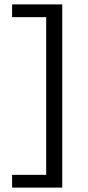

<svg xmlns="http://www.w3.org/2000/svg" viewBox="-20 -731 398 873"><path d="M263 -711V122H35V64H190V-653H35V-711Z"/></svg>

Font: EauTestText Medium
Style: Regular
Weight: 500
Designer: Christian Thalmann (Catharsis Fonts)
Version: Version 0.001;PS 000.001;hotconv 1.0.88;makeotf.lib2.5.64775